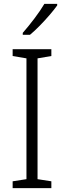

<svg xmlns="http://www.w3.org/2000/svg" viewBox="-20 -967 329 987"><path d="M244 0H45V-35L116 -46V-667L45 -679V-714H244V-679L173 -667V-46L244 -35ZM274 -939Q259 -918 235 -890Q211 -862 184 -834.5Q157 -807 134 -788H97V-798Q126 -831 157 -872Q188 -913 208 -947H274Z"/></svg>

Font: Noto Sans Arabic SemCond Light
Style: Regular
Weight: 300
Width: 4
Designer: Monotype Design Team, Nadine Chahine, Nizar Qandah and Khaled Hosny
Foundry: Monotype Imaging Inc.
Version: Version 2.012; ttfautohint (v1.8.4.7-5d5b)